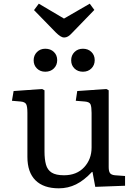

<svg xmlns="http://www.w3.org/2000/svg" viewBox="-20 -1010 743 1044"><path d="M300 14Q217 14 173 -29.5Q129 -73 129 -157V-396Q129 -432 122 -444Q115 -456 92 -458L45 -462L54 -515L209 -526L222 -519V-186Q222 -144 230 -115Q238 -86 261 -71.5Q284 -57 328 -57Q397 -57 437.5 -100.5Q478 -144 478 -208V-396Q478 -428 472.5 -442Q467 -456 441 -458L392 -462L400 -515L558 -526L571 -519V-102Q571 -79 578 -69Q585 -59 605 -57L660 -53V0L498 6L483 -75H480Q437 -29 393.5 -7.5Q350 14 300 14ZM328 -806Q311 -806 283 -834L165 -955L191 -990L328 -909L468 -990L493 -956L369 -828Q360 -818 350 -812Q340 -806 328 -806ZM431 -620Q403 -620 385 -637.5Q367 -655 367 -682Q367 -709 385 -727Q403 -745 431 -745Q459 -745 477 -727.5Q495 -710 495 -683Q495 -656 477 -638Q459 -620 431 -620ZM226 -620Q199 -620 181 -637.5Q163 -655 163 -682Q163 -709 181 -727Q199 -745 226 -745Q255 -745 273 -727.5Q291 -710 291 -683Q291 -656 273 -638Q255 -620 226 -620Z"/></svg>

Font: Literata 7pt
Style: Regular
Weight: 400
Designer: Latin by Veronika Burian and Jose Scaglione. Greek by Irene Vlachou. Cyrillic by Vera Evstafieva.
Foundry: TypeTogether
Version: Version 3.002